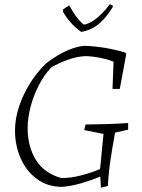

<svg xmlns="http://www.w3.org/2000/svg" viewBox="-20 -863 662 896"><path d="M451 13 448 -39Q408 -22 359.5 -8Q311 6 270 9Q202 9 152.5 -27.5Q103 -64 76.5 -124Q50 -184 50 -254Q50 -309 69 -366Q88 -423 121 -475.5Q154 -528 196 -568Q220 -587 250.5 -605Q281 -623 313 -635Q345 -647 374 -649Q397 -649 432 -645Q467 -641 503 -633.5Q539 -626 566 -617L569 -610L539 -448H505L510 -575Q484 -586 445.5 -593.5Q407 -601 377 -601Q337 -599 293.5 -583Q250 -567 219 -548Q185 -512 160.5 -464Q136 -416 122.5 -364Q109 -312 109 -265Q109 -180 147 -117.5Q185 -55 266 -32Q312 -32 360.5 -45Q409 -58 447 -74L463 -238L373 -256L379 -282Q436 -283 481 -284Q526 -285 578 -289V-258L517 -244Q510 -207 504 -170.5Q498 -134 493 -99Q488 -60 486 -33.5Q484 -7 483 5ZM359 -714Q330 -735 309 -759Q288 -783 274 -808L275 -820L303 -838Q315 -816 332 -791Q349 -766 371 -748Q403 -753 436 -782Q469 -811 492 -843Q495 -843 501.5 -839.5Q508 -836 508 -834Q482 -788 446 -755.5Q410 -723 359 -714Z"/></svg>

Font: Labrada Lght
Style: Italic
Weight: 300
Italic angle: -7°
Designer: Mercedes Jáuregui
Foundry: Omnibus-Type Team
Version: Version 1.000; ttfautohint (v1.8.4.7-5d5b)